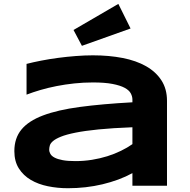

<svg xmlns="http://www.w3.org/2000/svg" viewBox="-20 -973 997 1006"><path d="M673.8 0V-65.9Q639.2 -46.9 599.4 -32.2Q559.6 -17.6 516.6 -7.3Q473.6 2.9 428 8.1Q382.3 13.2 335.9 13.2Q281.7 13.2 231.2 2.9Q180.7 -7.3 141.6 -30.3Q102.5 -53.2 78.9 -90.3Q55.2 -127.4 55.2 -181.2Q55.2 -249 92.3 -294.2Q129.4 -339.4 205.6 -368.2Q281.7 -397 398.2 -412.6Q514.6 -428.2 673.8 -437V-451.2Q673.8 -467.8 665 -484.1Q656.2 -500.5 633.1 -512.9Q609.9 -525.4 569.6 -533.2Q529.3 -541 466.8 -541Q417.5 -541 369.4 -535.9Q321.3 -530.8 276.6 -522Q231.9 -513.2 191.9 -501.5Q151.9 -489.7 119.1 -477.1V-638.2Q153.3 -647 195.8 -655.3Q238.3 -663.6 284.2 -669.7Q330.1 -675.8 377 -679.4Q423.8 -683.1 466.8 -683.1Q551.3 -683.1 622.6 -669.2Q693.8 -655.3 745.4 -626Q796.9 -596.7 825.9 -551.8Q855 -506.8 855 -444.8V0ZM673.8 -306.2Q569.3 -302.2 496.3 -294.9Q423.3 -287.6 375 -277.8Q326.7 -268.1 299.1 -256.8Q271.5 -245.6 257.8 -233.9Q244.1 -222.2 241 -210.4Q237.8 -198.7 237.8 -189Q237.8 -177.2 244.1 -166.3Q250.5 -155.3 266.4 -147Q282.2 -138.7 308.6 -133.8Q335 -128.9 375 -128.9Q419.4 -128.9 461.9 -135.7Q504.4 -142.6 542.5 -154.5Q580.6 -166.5 614 -182.9Q647.5 -199.2 673.8 -217.8ZM664.1 -823.7 409.2 -732.9 365.2 -815.9 600.1 -952.6Z"/></svg>

Font: Syncopate
Style: Bold
Weight: 700
Designer: Astigmatic (AOETI)
Foundry: Astigmatic (AOETI)
Version: Version 1.001 2011